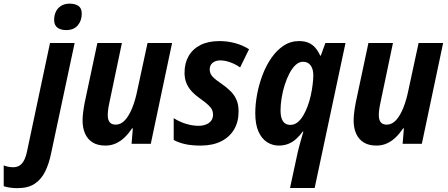

<svg xmlns="http://www.w3.org/2000/svg" viewBox="-148 -778 2424 1039"><path d="M-53.7 240.2Q-73.7 240.2 -93 237.5Q-112.3 234.9 -127.9 229.5V117.2Q-115.7 122.1 -102.3 124.5Q-88.9 127 -77.1 127Q-57.1 127 -42.5 117.9Q-27.8 108.9 -17.6 89.1Q-7.3 69.3 -1 37.6L122.6 -545.4H255.9L128.4 52.7Q117.2 107.9 96.4 150.1Q75.7 192.4 39.8 216.3Q3.9 240.2 -53.7 240.2ZM210.4 -615.2Q180.7 -615.2 162.8 -628.4Q145 -641.6 145 -670.4Q145 -695.3 154.5 -715.1Q164.1 -734.9 183.1 -746.6Q202.1 -758.3 229.5 -758.3Q257.8 -758.3 276.1 -746.1Q294.4 -733.9 294.4 -704.1Q294.4 -666 272.7 -640.6Q251 -615.2 210.4 -615.2Z M422.4 9.8Q381.3 9.8 354 -6.8Q326.7 -23.4 312.7 -54.2Q298.8 -85 298.8 -127Q298.8 -145 302 -170.7Q305.2 -196.3 310.1 -221.7L378.9 -545.4H511.7L444.3 -224.1Q439.9 -204.6 437.5 -186.8Q435.1 -168.9 435.1 -154.8Q435.1 -129.4 445.6 -116.5Q456.1 -103.5 478 -103.5Q506.3 -103.5 528.6 -127.9Q550.8 -152.3 567.6 -194.3Q584.5 -236.3 595.2 -289.6L650.4 -545.4H783.2L668 0H564L570.8 -83.5H566.9Q548.3 -55.7 526.6 -34.7Q504.9 -13.7 479 -2Q453.1 9.8 422.4 9.8Z M938 9.8Q889.6 9.8 855 2.2Q820.3 -5.4 792 -20.5V-138.7Q822.3 -119.1 857.7 -108.2Q893.1 -97.2 926.8 -97.2Q948.2 -97.2 966.1 -104Q983.9 -110.8 994.4 -124.3Q1004.9 -137.7 1004.9 -157.7Q1004.9 -171.4 999.8 -183.1Q994.6 -194.8 980 -209Q965.3 -223.1 937.5 -242.7Q907.7 -263.7 888.4 -284.9Q869.1 -306.2 859.9 -330.3Q850.6 -354.5 850.6 -384.3Q850.6 -436 872.8 -474.6Q895 -513.2 937 -534.4Q979 -555.7 1039.1 -555.7Q1084 -555.7 1124.8 -544.4Q1165.5 -533.2 1199.7 -511.7L1151.4 -413.1Q1126.5 -430.7 1097.7 -440.9Q1068.8 -451.2 1043.5 -451.2Q1019.5 -451.2 1003.2 -438.5Q986.8 -425.8 986.8 -401.9Q986.8 -389.2 991.9 -378.2Q997.1 -367.2 1010.5 -355Q1023.9 -342.8 1048.8 -326.2Q1077.6 -306.2 1098.9 -285.4Q1120.1 -264.6 1131.6 -238.3Q1143.1 -211.9 1143.1 -174.8Q1143.1 -118.2 1118.4 -76.9Q1093.8 -35.6 1047.9 -12.9Q1002 9.8 938 9.8Z M1421.4 239.3 1462.4 49.3Q1465.3 36.1 1470.5 16.4Q1475.6 -3.4 1481.9 -25.1Q1488.3 -46.9 1493.7 -65.9H1490.2Q1473.1 -42.5 1453.9 -25.4Q1434.6 -8.3 1411.6 0.7Q1388.7 9.8 1360.4 9.8Q1326.2 9.8 1297.1 -8.8Q1268.1 -27.3 1250.7 -66.2Q1233.4 -105 1233.4 -165.5Q1233.4 -214.4 1243.4 -267.8Q1253.4 -321.3 1272.7 -372.3Q1292 -423.3 1320.8 -464.8Q1349.6 -506.3 1387 -531Q1424.3 -555.7 1470.2 -555.7Q1500 -555.7 1521.2 -546.6Q1542.5 -537.6 1557.9 -520Q1573.2 -502.4 1585 -476.6H1587.9L1612.8 -545.4H1721.7L1554.7 239.3ZM1422.9 -102.1Q1444.3 -102.1 1461.7 -115.7Q1479 -129.4 1492.7 -152.3Q1506.3 -175.3 1516.8 -203.6Q1527.3 -231.9 1533.9 -262.2Q1540.5 -292.5 1543.9 -320.8Q1547.4 -349.1 1547.4 -370.6Q1547.4 -404.8 1532.7 -424.3Q1518.1 -443.8 1491.7 -443.8Q1470.7 -443.8 1452.1 -426.8Q1433.6 -409.7 1418.7 -381.6Q1403.8 -353.5 1392.8 -318.8Q1381.8 -284.2 1376 -248Q1370.1 -211.9 1370.1 -180.2Q1370.1 -141.1 1383.5 -121.6Q1397 -102.1 1422.9 -102.1Z M1889.2 9.8Q1848.1 9.8 1820.8 -6.8Q1793.5 -23.4 1779.5 -54.2Q1765.6 -85 1765.6 -127Q1765.6 -145 1768.8 -170.7Q1772 -196.3 1776.9 -221.7L1845.7 -545.4H1978.5L1911.1 -224.1Q1906.7 -204.6 1904.3 -186.8Q1901.9 -168.9 1901.9 -154.8Q1901.9 -129.4 1912.4 -116.5Q1922.9 -103.5 1944.8 -103.5Q1973.1 -103.5 1995.4 -127.9Q2017.6 -152.3 2034.4 -194.3Q2051.3 -236.3 2062 -289.6L2117.2 -545.4H2250L2134.8 0H2030.8L2037.6 -83.5H2033.7Q2015.1 -55.7 1993.4 -34.7Q1971.7 -13.7 1945.8 -2Q1919.9 9.8 1889.2 9.8Z"/></svg>

Font: Open Sans SemiCondensed
Style: Bold Italic
Weight: 700
Width: 4
Italic angle: -12°
Designer: Monotype Design Team
Foundry: Monotype Imaging Inc.
Version: Version 3.003